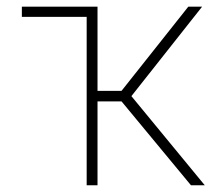

<svg xmlns="http://www.w3.org/2000/svg" viewBox="-20 -550 647 570"><path d="M269.5 -280.3H340.8L539.1 -530.3H580.1L370.1 -264.6L587.9 0H546.9L340.8 -249H269.5V0H237.3V-500H44.9V-530.3H269.5Z"/></svg>

Font: Pretendard Thin
Style: Regular
Weight: 100
Designer: Base glyphs from Inter by Rasmus Andersson; Hangeul glyphs from Noto Sans CJK(Source Han Sans) by Jang Soo-young and Kan
Foundry: Kil Hyung-jin
Version: Version 1.309